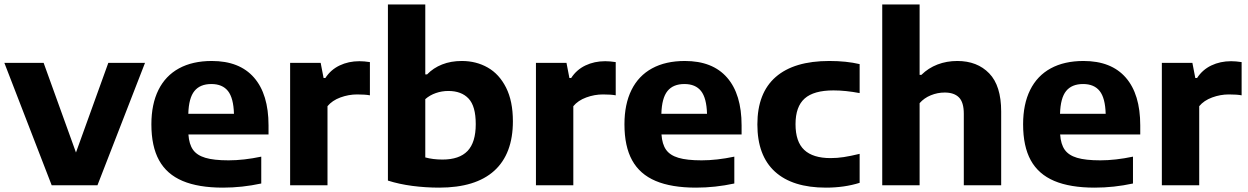

<svg xmlns="http://www.w3.org/2000/svg" viewBox="-20 -828 5576 858"><path d="M464 -547H628L415.5 0H211L-0.5 -547H175L319.5 -146.5Z M1180 -227H822Q825 -183.5 842.5 -158.8Q860 -134 897.8 -122.8Q935.5 -111.5 1001.5 -111.5Q1069 -111.5 1147.5 -128V-8Q1062 10.5 976.5 10.5Q866.5 10.5 795.8 -19.5Q725 -49.5 690.8 -111.8Q656.5 -174 656.5 -272.5Q656.5 -362.5 688 -426Q719.5 -489.5 780 -522.5Q840.5 -555.5 926.5 -555.5Q1050.5 -555.5 1115.2 -481.2Q1180 -407 1180 -267.5ZM821.5 -319.5H1025.5Q1023.5 -390 998.8 -421.2Q974 -452.5 924.5 -452.5Q874 -452.5 848.8 -421.2Q823.5 -390 821.5 -319.5Z M1276.5 -547H1413L1426 -479.5H1434Q1458 -516.5 1497.8 -535.5Q1537.5 -554.5 1586 -554.5Q1607 -554.5 1633 -550.5V-402Q1612.5 -406 1576 -406Q1538 -406 1501.2 -392.5Q1464.5 -379 1443.5 -353.5V0H1276.5Z M1713.5 -21V-808H1880.5V-495.5H1888.5Q1916.5 -524.5 1955.8 -540Q1995 -555.5 2043.5 -555.5Q2108 -555.5 2159.5 -526.2Q2211 -497 2241.5 -436.5Q2272 -376 2272 -286Q2272 -140.5 2188.8 -65Q2105.5 10.5 1942.5 10.5Q1882.5 10.5 1823 2.8Q1763.5 -5 1713.5 -21ZM2106 -273.5Q2106 -353.5 2074 -387.5Q2042 -421.5 1983.5 -421.5Q1954.5 -421.5 1927.8 -412.2Q1901 -403 1880.5 -385V-124.5Q1915 -115 1957.5 -115Q2032.5 -115 2069.2 -153.2Q2106 -191.5 2106 -273.5Z M2375 -547H2511.5L2524.5 -479.5H2532.5Q2556.5 -516.5 2596.2 -535.5Q2636 -554.5 2684.5 -554.5Q2705.5 -554.5 2731.5 -550.5V-402Q2711 -406 2674.5 -406Q2636.5 -406 2599.8 -392.5Q2563 -379 2542 -353.5V0H2375Z M3294 -227H2936Q2939 -183.5 2956.5 -158.8Q2974 -134 3011.8 -122.8Q3049.5 -111.5 3115.5 -111.5Q3183 -111.5 3261.5 -128V-8Q3176 10.5 3090.5 10.5Q2980.5 10.5 2909.8 -19.5Q2839 -49.5 2804.8 -111.8Q2770.5 -174 2770.5 -272.5Q2770.5 -362.5 2802 -426Q2833.5 -489.5 2894 -522.5Q2954.5 -555.5 3040.5 -555.5Q3164.5 -555.5 3229.2 -481.2Q3294 -407 3294 -267.5ZM2935.5 -319.5H3139.5Q3137.5 -390 3112.8 -421.2Q3088 -452.5 3038.5 -452.5Q2988 -452.5 2962.8 -421.2Q2937.5 -390 2935.5 -319.5Z M3364.5 -272Q3364.5 -412.5 3446.5 -484Q3528.5 -555.5 3686 -555.5Q3762 -555.5 3821.5 -541.5V-412Q3758.5 -424 3704.5 -424Q3616.5 -424 3575.8 -387.8Q3535 -351.5 3535 -273Q3535 -194.5 3574 -158Q3613 -121.5 3691.5 -121.5Q3721 -121.5 3750.5 -126Q3780 -130.5 3821.5 -140.5V-11Q3753 10.5 3671 10.5Q3521.5 10.5 3443 -61Q3364.5 -132.5 3364.5 -272Z M3922.5 -808H4089.5V-493.5H4097.5Q4128.5 -524 4169.5 -539.8Q4210.5 -555.5 4258 -555.5Q4347 -555.5 4400.5 -500.2Q4454 -445 4454 -329.5V0H4287V-319.5Q4287 -371 4265.2 -392.8Q4243.5 -414.5 4201.5 -414.5Q4169.5 -414.5 4139.5 -402.2Q4109.5 -390 4089.5 -367V0H3922.5Z M5075.5 -227H4717.5Q4720.5 -183.5 4738 -158.8Q4755.5 -134 4793.2 -122.8Q4831 -111.5 4897 -111.5Q4964.5 -111.5 5043 -128V-8Q4957.5 10.5 4872 10.5Q4762 10.5 4691.2 -19.5Q4620.5 -49.5 4586.2 -111.8Q4552 -174 4552 -272.5Q4552 -362.5 4583.5 -426Q4615 -489.5 4675.5 -522.5Q4736 -555.5 4822 -555.5Q4946 -555.5 5010.8 -481.2Q5075.5 -407 5075.5 -267.5ZM4717 -319.5H4921Q4919 -390 4894.2 -421.2Q4869.5 -452.5 4820 -452.5Q4769.5 -452.5 4744.2 -421.2Q4719 -390 4717 -319.5Z M5172 -547H5308.5L5321.5 -479.5H5329.5Q5353.5 -516.5 5393.2 -535.5Q5433 -554.5 5481.5 -554.5Q5502.5 -554.5 5528.5 -550.5V-402Q5508 -406 5471.5 -406Q5433.5 -406 5396.8 -392.5Q5360 -379 5339 -353.5V0H5172Z"/></svg>

Font: Encode Sans Semi Expanded
Style: Bold
Weight: 700
Width: 6
Designer: Multiple Designers
Foundry: Impallari Type
Version: Version 2.000